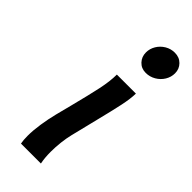

<svg xmlns="http://www.w3.org/2000/svg" viewBox="-237 -769 808 808"><g transform="rotate(45 167.0 -364.5)"><path d="M272.5 -728.5Q299.8 -728.5 317.1 -710.9Q334.5 -693.4 334.5 -667.5Q334.5 -645 322.5 -625.2Q310.5 -605.5 290 -593.5Q269.5 -581.5 245.6 -581.5Q219.2 -581.5 202.4 -599.4Q185.5 -617.2 185.5 -643.1Q185.5 -665.5 197.3 -685.1Q209 -704.6 229 -716.6Q249 -728.5 272.5 -728.5ZM240.7 -297.9 232.4 -264.2 210.4 -174.8Q204.6 -151.4 201.2 -122.1Q197.8 -92.8 197.8 -64Q197.8 -27.8 203.6 0H85Q81.5 -17.1 81.5 -43Q81.5 -75.2 87.4 -114.3Q93.3 -153.3 102.5 -189.9L121.6 -264.6Q142.6 -346.2 153.8 -398.7Q165 -451.2 165 -490.7H278.3Q277.8 -459.5 268.3 -414.8Q258.8 -370.1 240.7 -297.9Z"/></g></svg>

Font: Lesson One Medium
Style: Italic
Weight: 500
Italic angle: -14°
Designer: But Ko, Victor Gaultney, Annie Olsen, Julie Remington, Don Collingsworth, Eric Hays, Becca Hirsbrunner
Version: Version 1.100